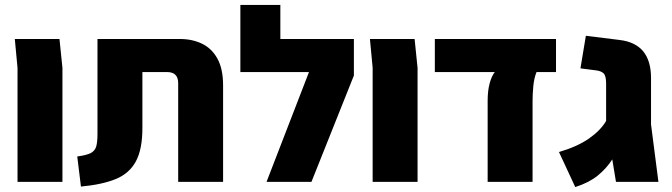

<svg xmlns="http://www.w3.org/2000/svg" viewBox="-20 -737 2725 778"><path d="M51 0V-462L40 -579H221L233 -462V0Z M308 19 293 -103Q331 -108 348 -117Q365 -126 370 -144Q375 -162 375 -194V-579H709Q759 -579 798.5 -560Q838 -541 861 -499.5Q884 -458 884 -390V0H702V-400Q702 -445 657 -445H557V-218Q557 -132 530.5 -83Q504 -34 449 -11.5Q394 11 308 19Z M1060 0 1232 -445H954V-717H1116V-579H1414V-431L1242 0Z M1490 0V-462L1479 -579H1660L1672 -462V0Z M1956 0V-328Q1956 -369 1964 -399Q1972 -429 1985 -445H1742V-579H2233V-445H2154Q2144 -420 2141 -387.5Q2138 -355 2138 -328V0Z M2311 21 2245 -121Q2320 -143 2367 -176Q2414 -209 2436 -247V-399Q2436 -431 2425 -440.5Q2414 -450 2394 -452L2332 -460L2354 -592L2491 -575Q2618 -560 2618 -421V-233L2648 0H2476L2461 -91Q2437 -54 2402 -25.5Q2367 3 2311 21Z"/></svg>

Font: Assistant ExtraBold
Style: Regular
Weight: 800
Designer: Hebrew By Ben Nathan, Latin by Paul Hunt
Version: Version 3.000